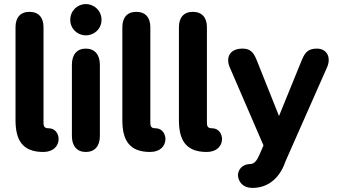

<svg xmlns="http://www.w3.org/2000/svg" viewBox="-20 -736 1650 940"><path d="M267 -56C267 -74 256 -108 217 -108C191 -108 193 -125 193 -148V-603C193 -649 170 -678 124 -678C79 -678 56 -649 56 -603V-148C56 -55 86 8 192 8C241 8 267 -21 267 -56Z M400 8C444 8 469 -21 469 -70V-419C469 -469 443 -498 400 -498C357 -498 332 -469 332 -419V-70C332 -21 357 8 400 8ZM400 -563C442 -563 477 -595 477 -639C477 -683 442 -716 400 -716C359 -716 324 -683 324 -639C324 -595 359 -563 400 -563Z M790 -56C790 -74 779 -108 740 -108C714 -108 716 -125 716 -148V-603C716 -649 693 -678 647 -678C602 -678 579 -649 579 -603V-148C579 -55 609 8 715 8C764 8 790 -21 790 -56Z M1067 -56C1067 -74 1056 -108 1017 -108C991 -108 993 -125 993 -148V-603C993 -649 970 -678 924 -678C879 -678 856 -649 856 -603V-148C856 -55 886 8 992 8C1041 8 1067 -21 1067 -56Z M1145 125C1149 158 1172 184 1216 184C1291 184 1346 138 1374 64L1379 51L1581 -406C1603 -455 1580 -498 1532 -498C1494 -498 1475 -485 1458 -443L1346 -168L1237 -441C1220 -485 1201 -498 1167 -498C1105 -498 1084 -455 1105 -406L1270 -24L1250 22L1246 30C1233 60 1217 67 1206 67C1167 67 1144 94 1145 125Z"/></svg>

Font: SN Pro
Style: Bold
Weight: 700
Designer: Tobias Whetton
Foundry: Supernotes
Version: Version 1.003;Glyphs 3.3 (3324)